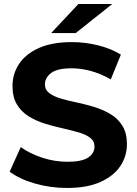

<svg xmlns="http://www.w3.org/2000/svg" viewBox="-20 -921 678 953"><path d="M313 12Q229 12 152 -10.5Q75 -33 28 -69L83 -191Q127 -159 189 -138.5Q251 -118 314 -118Q386 -118 417.5 -139Q449 -160 449 -193Q449 -221 427 -237.5Q405 -254 368.5 -264.5Q332 -275 289 -284.5Q246 -294 202.5 -307.5Q159 -321 122.5 -343.5Q86 -366 64 -402.5Q42 -439 42 -494Q42 -554 74.5 -603.5Q107 -653 172.5 -682.5Q238 -712 337 -712Q403 -712 467 -696Q531 -680 580 -650L530 -527Q481 -555 431.5 -568.5Q382 -582 336 -582Q264 -582 233.5 -558.5Q203 -535 203 -502Q203 -475 225 -458.5Q247 -442 283 -431.5Q319 -421 362.5 -412Q406 -403 449.5 -389.5Q493 -376 529.5 -354Q566 -332 588 -296Q610 -260 610 -205Q610 -146 577.5 -97Q545 -48 479 -18Q413 12 313 12ZM234 -757 369 -901H537L356 -757Z"/></svg>

Font: Montserrat
Style: Bold
Weight: 700
Designer: Julieta Ulanovsky
Foundry: Julieta Ulanovsky
Version: Version 9.000; ttfautohint (v1.8.4.7-5d5b)